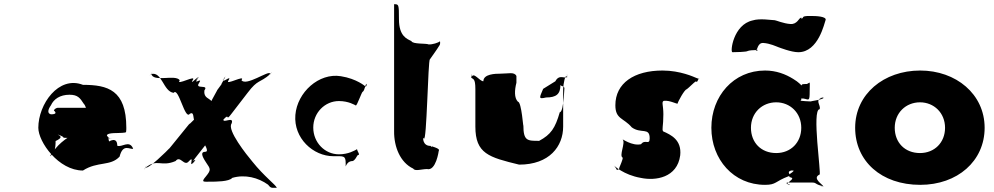

<svg xmlns="http://www.w3.org/2000/svg" viewBox="-20 -863 4720 912"><path d="M579 -238C580 -242 580 -252 580 -256C580 -436 491 -460 374 -460C258 -505 162 -368 162 -256C162 -189 258 -53 374 -53C444 -98 504 -72 548 -119C564 -182 595 -153 612 -156V-158C594 -200 558 -161 537 -171C537 -216 498 -191 498 -191C490 -240 479 -207 478 -213C478 -258 475 -213 475 -213C476 -251 438 -260 393 -254C330 -232 277 -198 244 -158C214 -123 209 -104 236 -142C244 -158 244 -181 244 -193C278 -209 270 -216 254 -224C250 -225 280 -217 282 -209C277 -207 512 -206 512 -206C508 -206 501 -206 496 -209C478 -223 490 -231 535 -231C579 -232 579 -234 579 -238ZM222 -363C235 -392 265 -413 310 -413C349 -413 360 -398 378 -370C389 -359 385 -345 400 -340C406 -340 394 -351 402 -351H254C250 -351 238 -346 236 -338C249 -327 246 -320 222 -320C204 -324 207 -342 222 -363Z M1179 -95C1152 -127 1057 -246 1080 -276C1095 -316 1030 -270 1043 -300C1066 -330 1018 -269 1043 -297C1073 -329 1049 -282 1079 -322C1102 -352 1133 -392 1156 -422C1206 -488 1211 -466 1264 -511C1287 -541 1240 -484 1263 -514C1255 -529 1149 -452 1127 -482C1150 -512 1043 -452 1066 -482C1084 -512 1024 -457 1045 -491C1068 -521 1017 -460 1042 -489C1065 -516 1016 -442 1036 -468L1011 -434C1018 -442 956 -343 979 -353C1002 -383 959 -323 982 -353C1005 -403 944 -382 951 -434C974 -464 904 -437 925 -468C947 -501 894 -455 919 -489C942 -519 893 -461 916 -491C937 -517 877 -452 895 -482C918 -512 811 -452 834 -482C812 -512 706 -469 698 -514C721 -544 674 -481 697 -511C750 -526 755 -428 805 -422C828 -452 858 -292 881 -322C911 -342 888 -265 918 -297C943 -325 895 -270 918 -300C931 -330 866 -256 881 -276C904 -306 762 -129 785 -159C778 -151 680 -53 670 -68C693 -98 648 -36 671 -66C726 -112 744 -68 814 -98C837 -128 855 -68 878 -98C906 -128 874 -64 898 -90C921 -120 880 -60 901 -91C923 -124 881 -78 907 -112C930 -142 928 -138 951 -168C989 -218 1005 -255 980 -275C955 -275 951 -274 940 -260C929 -226 944 -190 948 -184C937 -198 980 -142 955 -142C933 -142 937 -124 959 -91C980 -60 984 -57 958 -25C933 4 947 0 978 0C1004 0 1069 0 1083 -18C1144 -36 1207 -19 1253 14C1267 32 1269 29 1295 29C1289 14 1235 -25 1179 -95Z M1590 -383C1636 -383 1666 -364 1670 -362C1676 -360 1699 -429 1703 -427C1713 -434 1714 -461 1721 -465V-466C1723 -457 1719 -449 1715 -453C1715 -453 1675 -489 1599 -501C1495 -518 1392 -425 1383 -317C1374 -207 1467 -121 1564 -121C1612 -121 1622 -125 1622 -87C1622 -49 1618 -98 1655 -98C1667 -102 1673 -118 1678 -125C1689 -129 1686 -130 1679 -145C1673 -157 1680 -156 1670 -151C1665 -149 1636 -130 1590 -130C1523 -130 1468 -186 1468 -257C1468 -327 1523 -383 1590 -383Z M1852 -843V-240C1851 -166 1881 -91 1943 -62C1951 -48 1984 -60 2008 -60C2051 -49 2064 -146 2064 -146C2066 -150 2071 -156 2031 -168C2029 -156 2033 -166 2033 -166C2033 -155 2034 -169 2034 -169C2032 -159 2027 -169 2025 -170C1985 -169 1988 -217 1993 -206C2007 -176 2013 -581 2022 -581C2034 -599 2052 -622 2069 -650C2072 -657 2070 -667 2070 -667C2062 -660 2034 -651 2016 -652C2006 -658 1939 -652 1934 -668C1914 -678 1875 -690 1875 -772C1875 -843 1874 -843 1852 -843Z M2356 -513C2334 -513 2276 -512 2276 -477C2258 -477 2230 -523 2220 -497C2220 -497 2218 -530 2218 -495C2227 -485 2238 -493 2238 -440V-262C2238 -133 2302 -116 2446 -81C2590 -81 2655 -168 2655 -262V-440C2655 -458 2665 -520 2674 -495C2674 -495 2673 -532 2673 -497C2663 -488 2636 -512 2618 -477L2560 -441C2542 -398 2536 -391 2574 -400C2622 -400 2642 -416 2642 -459C2651 -449 2661 -458 2661 -440C2661 -475 2660 -330 2639 -330C2617 -254 2597 -224 2541 -194C2485 -194 2466 -193 2466 -269C2466 -244 2458 -380 2440 -380C2422 -398 2424 -435 2433 -470V-502C2423 -523 2395 -513 2356 -513Z M3127 -528C2992 -528 2903 -468 2903 -363C2903 -296 2942 -304 2981 -258C3025 -226 3066 -260 3066 -206C3066 -171 3044 -204 3025 -178C2982 -168 2933 -206 2938 -200C2952 -184 2919 -122 2938 -114C2938 -103 2926 -78 2922 -67C2922 -59 2916 -56 2910 -56C2908 -62 2895 -80 2896 -77C2896 -77 2942 -32 3024 -18C3094 -3 3197 -19 3211 -125C3219 -199 3166 -223 3130 -239C3123 -249 3131 -262 3131 -320C3131 -364 3121 -379 3133 -384C3163 -388 3199 -365 3199 -372C3199 -378 3232 -439 3242 -439C3254 -448 3275 -470 3284 -476C3293 -473 3291 -474 3298 -488C3301 -495 3308 -484 3287 -493C3277 -497 3212 -528 3127 -528Z M3677 -639C3668 -642 3638 -657 3605 -659C3578 -660 3578 -624 3571 -624C3566 -619 3582 -624 3580 -626C3576 -627 3571 -625 3567 -625C3559 -625 3540 -624 3532 -621C3528 -616 3471 -615 3459 -615C3447 -615 3463 -746 3555 -766C3589 -777 3646 -767 3660 -767C3665 -767 3702 -751 3734 -749C3766 -746 3776 -778 3783 -778C3788 -783 3787 -774 3787 -774C3791 -774 3794 -780 3796 -783C3804 -788 3820 -787 3838 -787C3850 -787 3911 -786 3901 -766C3896 -755 3868 -615 3772 -615C3738 -615 3683 -637 3677 -639ZM3359 -256C3359 -106 3464 15 3614 15C3668 15 3660 -1 3726 -26C3744 -34 3706 -47 3746 -55C3755 -55 3711 -53 3749 -53C3754 -45 3703 -30 3741 -19C3750 -19 3704 -18 3742 -18C3751 -8 3700 11 3732 16C3741 16 3692 4 3730 4H3835C3862 4 3846 12 3892 22C3901 22 3853 23 3891 23C3890 14 3835 -16 3873 -34C3882 -34 3835 -344 3873 -344C3882 -362 3844 -391 3891 -400C3900 -400 3854 -399 3892 -399C3892 -389 3815 -381 3835 -381C3835 -381 3776 -383 3783 -386C3794 -395 3776 -402 3772 -400C3772 -393 3774 -395 3796 -395C3822 -391 3826 -377 3826 -431C3826 -482 3831 -472 3813 -464C3791 -464 3788 -463 3788 -457C3784 -459 3775 -472 3748 -488C3711 -511 3667 -528 3614 -528C3464 -528 3359 -406 3359 -256ZM3547 -256C3547 -327 3600 -377 3667 -377C3733 -377 3786 -327 3786 -256C3786 -186 3736 -136 3667 -136C3595 -136 3547 -186 3547 -256Z M4042 -256C4042 -98 4166 15 4351 15C4528 15 4657 -98 4657 -256C4657 -416 4521 -528 4351 -528C4178 -528 4042 -416 4042 -256ZM4230 -256C4230 -327 4283 -377 4350 -377C4416 -377 4469 -327 4469 -256C4469 -186 4419 -136 4350 -136C4278 -136 4230 -186 4230 -256Z"/></svg>

Font: Hussar Przerywany
Style: Regular
Weight: 400
Foundry: Cannot Into Space Fonts
Version: Version 0.982